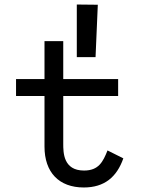

<svg xmlns="http://www.w3.org/2000/svg" viewBox="-20 -820 650 850"><path d="M526 -119 456 -154C436 -104 417 -65 352 -65C260 -65 260 -145 260 -184V-395H503V-470H260V-638H177V-470H51V-395H177V-171C177 -57 241 10 351 10C442 10 497 -36 526 -119ZM413 -799 320 -800V-567H403Z"/></svg>

Font: Necto Mono
Style: Regular
Weight: 400
Designer: Marco Condello
Foundry: Collletttivo
Version: Version 1.300;Glyphs 3.2 (3217)